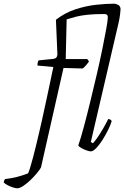

<svg xmlns="http://www.w3.org/2000/svg" viewBox="-157 -820 673 1040"><path d="M-64 200Q-72 200 -87.5 195Q-103 190 -117 182.5Q-131 175 -137 168Q-134 154 -130 150Q-95 146 -65.5 138.5Q-36 131 -5 119Q-1 112 6.5 87.5Q14 63 23 29Q32 -5 41 -43Q50 -81 58 -115Q66 -149 71 -172Q84 -231 100 -305.5Q116 -380 132 -457L46 -465Q46 -483 52 -493L132 -501Q143 -503 147.5 -507.5Q152 -512 154 -524L146 -713Q195 -751 251.5 -769.5Q308 -788 362.5 -794Q417 -800 460 -800Q472 -800 484 -793Q496 -786 496 -769Q496 -765 493.5 -743Q491 -721 485 -695L335 -51L346 -44Q355 -52 370.5 -74.5Q386 -97 402 -124.5Q418 -152 429 -175Q443 -175 448 -164Q442 -143 428 -115Q414 -87 397.5 -61Q381 -35 364 -17.5Q347 0 335 0Q327 0 311.5 -5.5Q296 -11 283 -18.5Q270 -26 267 -32Q280 -69 298 -136Q316 -203 335 -282Q352 -351 368.5 -422.5Q385 -494 398 -557.5Q411 -621 419 -666Q427 -711 427 -728Q427 -744 408 -744Q352 -744 316 -740Q280 -736 254.5 -729.5Q229 -723 204 -715L199 -500H316L325 -487Q319 -478 309 -466.5Q299 -455 291 -449L187 -452L65 87Q60 97 44.5 116Q29 135 9.5 154Q-10 173 -30 186.5Q-50 200 -64 200Z"/></svg>

Font: Texturina 72pt 72pt Thin
Style: Italic
Weight: 100
Italic angle: -11°
Designer: Guillermo Torres Carreño
Foundry: Omnibus-Type
Version: Version 1.002; ttfautohint (v1.8.3)